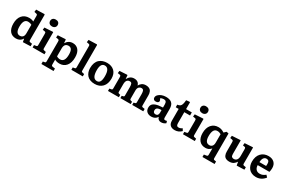

<svg xmlns="http://www.w3.org/2000/svg" viewBox="163 -2397 6274 4226"><g transform="rotate(30 3300.5 -284.0)"><path d="M252 14.2Q149.4 14.2 94.7 -53.7Q40 -121.6 40 -243.2Q40 -375.5 104.7 -451.2Q169.4 -526.9 283.2 -526.9Q349.6 -526.9 397 -501V-636.2Q397 -663.6 390.4 -673.6Q383.8 -683.6 357.9 -688L314 -696.8L321.8 -759.8L528.8 -766.1L540 -754.9V-116.2Q540 -92.3 545.9 -83.3Q551.8 -74.2 571.8 -70.8L619.1 -63V0L426.8 6.8L412.1 -73.2H409.2Q358.4 14.2 252 14.2ZM296.9 -81.1Q340.8 -81.1 368.9 -109.9Q397 -138.7 397 -204.1V-418Q356.4 -441.9 305.2 -441.9Q189 -441.9 189 -252.9Q189 -81.1 296.9 -81.1Z M711.9 -700.2Q711.9 -739.3 737.5 -763.2Q763.2 -787.1 806.6 -787.1Q852.1 -787.1 877.4 -763.7Q902.8 -740.2 902.8 -700.2Q902.8 -661.1 876.2 -637Q849.6 -612.8 806.6 -612.8Q763.7 -612.8 737.8 -636.5Q711.9 -660.2 711.9 -700.2ZM670.9 0V-60.1L722.7 -68.8Q741.2 -71.8 746.8 -80.8Q752.4 -89.8 752.4 -113.8V-381.8Q752.4 -417 746.6 -427.5Q740.7 -438 716.8 -440.9L669.4 -448.2L676.8 -508.8L883.8 -521L895.5 -516.1V-113.8Q895.5 -89.8 900.6 -82Q905.8 -74.2 923.8 -69.8L971.7 -59.1V0Z M1020 219.2V155.8L1062 148.9Q1079.1 146 1085.2 137.2Q1091.3 128.4 1091.3 108.9V-383.8Q1091.3 -415 1085.2 -426.3Q1079.1 -437.5 1054.2 -440.9L1008.3 -448.2L1015.1 -508.8L1204.1 -520L1216.3 -513.2L1223.1 -429.2H1226.1Q1253.4 -476.1 1296.1 -501.5Q1338.9 -526.9 1393.1 -526.9Q1483.9 -526.9 1537.6 -462.9Q1591.3 -398.9 1591.3 -275.9Q1591.3 -138.2 1527.8 -62Q1464.4 14.2 1358.4 14.2Q1284.2 14.2 1234.4 -16.1V104Q1234.4 127.4 1241.7 136.5Q1249 145.5 1267.1 147.9L1329.1 157.2V219.2ZM1323.2 -73.2Q1442.4 -73.2 1442.4 -262.2Q1442.4 -349.6 1416.5 -388.9Q1390.6 -428.2 1337.4 -428.2Q1318.8 -428.2 1302 -422.6Q1285.2 -417 1269.3 -404.1Q1253.4 -391.1 1243.9 -365.2Q1234.4 -339.4 1234.4 -303.2V-100.1Q1249 -88.9 1273.2 -81.1Q1297.4 -73.2 1323.2 -73.2Z M1655.3 0V-60.1L1699.2 -67.9Q1718.3 -71.3 1723.6 -80.1Q1729 -88.9 1729 -112.8V-636.2Q1729 -664.1 1722.4 -673.6Q1715.8 -683.1 1690.9 -688L1646 -696.8L1654.3 -759.8L1861.3 -766.1L1872.1 -754.9V-112.8Q1872.1 -88.9 1877 -81.1Q1881.8 -73.2 1899.9 -68.8L1945.3 -59.1V0Z M2251 14.2Q2186.5 14.2 2136.5 -5.4Q2086.4 -24.9 2055.4 -59.6Q2024.4 -94.2 2008.3 -140.4Q1992.2 -186.5 1992.2 -241.2Q1992.2 -314.9 2013.4 -371.1Q2034.7 -427.2 2072.8 -460.7Q2110.8 -494.1 2159.2 -510.5Q2207.5 -526.9 2265.1 -526.9Q2380.4 -526.9 2449.2 -461.2Q2518.1 -395.5 2518.1 -272Q2518.1 -136.7 2446.3 -61.3Q2374.5 14.2 2251 14.2ZM2265.1 -64.9Q2317.4 -64.9 2341.8 -110.1Q2366.2 -155.3 2366.2 -248Q2366.2 -451.2 2249 -451.2Q2143.1 -451.2 2143.1 -276.9Q2143.1 -171.4 2172.9 -118.2Q2202.6 -64.9 2265.1 -64.9Z M2585.9 0V-60.1L2633.8 -68.8Q2643.1 -70.8 2648.7 -74.2Q2654.3 -77.6 2656.5 -85Q2658.7 -92.3 2659.2 -98.1Q2659.7 -104 2659.7 -117.2V-378.9Q2659.7 -414.1 2654.1 -425.8Q2648.4 -437.5 2626 -440.9L2576.7 -448.2L2584 -508.8L2772.9 -520L2784.7 -513.2L2792 -423.8H2794.9Q2849.6 -526.9 2951.7 -526.9Q3064.5 -526.9 3090.8 -428.2Q3111.8 -471.2 3151.4 -499Q3190.9 -526.9 3250 -526.9Q3289.6 -526.9 3318.6 -515.9Q3347.7 -504.9 3363.8 -488.5Q3379.9 -472.2 3389.6 -448Q3399.4 -423.8 3402.1 -402.8Q3404.8 -381.8 3404.8 -356V-108.9Q3404.8 -87.4 3410.2 -79.3Q3415.5 -71.3 3435.5 -67.9L3482.9 -60.1V0H3201.7V-59.1L3237.8 -67.9Q3252.4 -72.3 3257.1 -80.3Q3261.7 -88.4 3261.7 -110.8V-309.1Q3261.7 -368.7 3247.8 -396.7Q3233.9 -424.8 3192.9 -424.8Q3177.2 -424.8 3162.4 -418.7Q3147.5 -412.6 3133.8 -400.1Q3120.1 -387.7 3111.8 -364.7Q3103.5 -341.8 3103.5 -312V-110.8Q3103.5 -87.9 3108.4 -79.6Q3113.3 -71.3 3129.9 -66.9L3163.6 -58.1V0H2900.9V-58.1L2936.5 -66.9Q2951.2 -70.8 2956.1 -78.4Q2960.9 -85.9 2960.9 -106V-309.1Q2960.9 -369.1 2948.2 -397Q2935.5 -424.8 2896 -424.8Q2852.5 -424.8 2827.6 -393.6Q2802.7 -362.3 2802.7 -294.9V-112.8Q2802.7 -88.9 2807.4 -81.1Q2812 -73.2 2828.6 -68.8L2862.8 -59.1V0Z M3690.4 14.2Q3623.5 14.2 3580.1 -21.7Q3536.6 -57.6 3536.6 -127.9Q3536.6 -195.8 3582.8 -231.7Q3628.9 -267.6 3715.3 -279.8Q3773.9 -287.1 3817.4 -289.1V-365.2Q3817.4 -413.6 3799.6 -435.8Q3781.7 -458 3743.7 -458Q3696.3 -458 3660.6 -434.1Q3685.5 -390.6 3685.5 -377Q3685.5 -356 3667.7 -339.6Q3649.9 -323.2 3609.4 -323.2Q3576.2 -323.2 3558.8 -340.8Q3541.5 -358.4 3541.5 -387.2Q3541.5 -423.8 3571.8 -456.3Q3602.1 -488.8 3652.6 -507.8Q3703.1 -526.9 3760.3 -526.9Q3807.1 -526.9 3842 -517.6Q3877 -508.3 3904.5 -486.6Q3932.1 -464.8 3946.3 -425.5Q3960.4 -386.2 3960.4 -330.1V-115.2Q3960.4 -83 3976.8 -74Q3993.2 -64.9 4040.5 -77.1L4054.7 -26.9Q4005.9 14.2 3937.5 14.2Q3900.9 14.2 3875 -5.6Q3849.1 -25.4 3839.4 -64Q3789.1 14.2 3690.4 14.2ZM3747.6 -76.2Q3817.4 -76.2 3817.4 -158.2V-225.1Q3780.8 -225.1 3746.6 -217.8Q3683.6 -204.1 3683.6 -144Q3683.6 -110.8 3700.7 -93.5Q3717.8 -76.2 3747.6 -76.2Z M4286.1 14.2Q4210.9 14.2 4171.1 -23.9Q4131.3 -62 4131.3 -136.2V-435.1H4057.1V-501Q4101.1 -505.9 4124.5 -522.7Q4147.9 -539.6 4160.2 -576.2Q4172.4 -612.8 4178.2 -683.1L4259.3 -691.9L4274.4 -685.1V-513.2H4420.4V-435.1H4274.4V-160.2Q4274.4 -120.6 4286.6 -99.9Q4298.8 -79.1 4334 -79.1Q4376 -79.1 4421.4 -110.8L4454.1 -58.1Q4383.3 14.2 4286.1 14.2Z M4532.2 -700.2Q4532.2 -739.3 4557.9 -763.2Q4583.5 -787.1 4627 -787.1Q4672.4 -787.1 4697.8 -763.7Q4723.1 -740.2 4723.1 -700.2Q4723.1 -661.1 4696.5 -637Q4669.9 -612.8 4627 -612.8Q4584 -612.8 4558.1 -636.5Q4532.2 -660.2 4532.2 -700.2ZM4491.2 0V-60.1L4543 -68.8Q4561.5 -71.8 4567.1 -80.8Q4572.8 -89.8 4572.8 -113.8V-381.8Q4572.8 -417 4566.9 -427.5Q4561 -438 4537.1 -440.9L4489.7 -448.2L4497.1 -508.8L4704.1 -521L4715.8 -516.1V-113.8Q4715.8 -89.8 4720.9 -82Q4726.1 -74.2 4744.1 -69.8L4792 -59.1V0Z M5113.3 219.2V157.2L5175.3 147.9Q5193.4 145.5 5200.9 136.5Q5208.5 127.4 5208.5 104V-49.8H5205.6Q5151.9 14.2 5066.4 14.2Q4962.9 14.2 4907.2 -54Q4851.6 -122.1 4851.6 -238.8Q4851.6 -373 4917.5 -450Q4983.4 -526.9 5094.7 -526.9Q5131.3 -526.9 5166 -516.6Q5200.7 -506.3 5245.6 -478L5296.4 -526.9L5351.6 -516.1V108.9Q5351.6 128.9 5357.4 137.5Q5363.3 146 5380.4 148.9L5422.4 155.8V219.2ZM5113.3 -81.1Q5153.8 -81.1 5181.2 -110.1Q5208.5 -139.2 5208.5 -204.1V-415Q5163.1 -441.9 5116.7 -441.9Q5057.1 -441.9 5028.8 -394Q5000.5 -346.2 5000.5 -250Q5000.5 -81.1 5113.3 -81.1Z M5671.9 14.2Q5635.3 14.2 5607.2 4.6Q5579.1 -4.9 5562.3 -20Q5545.4 -35.2 5535.2 -57.6Q5524.9 -80.1 5521 -103Q5517.1 -126 5517.1 -153.8V-382.8Q5517.1 -413.6 5511.2 -424.6Q5505.4 -435.5 5481.9 -439.9L5434.1 -448.2L5440.9 -508.8L5647.9 -521L5660.2 -516.1V-200.2Q5660.2 -175.8 5660.9 -163.3Q5661.6 -150.9 5665 -133.8Q5668.5 -116.7 5675.8 -108.4Q5683.1 -100.1 5696.8 -94Q5710.4 -87.9 5731 -87.9Q5777.8 -87.9 5804.4 -121.8Q5831.1 -155.8 5831.1 -221.2V-383.8Q5831.1 -414.6 5825.4 -426Q5819.8 -437.5 5797.9 -440.9L5757.8 -448.2L5765.1 -508.8L5961.9 -521L5974.1 -516.1V-124Q5974.1 -122.6 5974.1 -120.1Q5974.1 -106 5974.6 -99.9Q5975.1 -93.8 5978 -86.4Q5981 -79.1 5987.5 -75.9Q5994.1 -72.8 6005.9 -70.8L6053.2 -63V0L5860.8 6.8L5845.2 -80.1H5841.8Q5828.1 -59.6 5814.5 -44.7Q5800.8 -29.8 5780.8 -15.4Q5760.7 -1 5733.2 6.6Q5705.6 14.2 5671.9 14.2Z M6349.6 14.2Q6289.6 14.2 6242.2 -6.6Q6194.8 -27.3 6165.8 -62.7Q6136.7 -98.1 6121.8 -143.1Q6106.9 -188 6106.9 -238.8Q6106.9 -374 6178.5 -450.4Q6250 -526.9 6366.7 -526.9Q6459 -526.9 6512.9 -476.3Q6566.9 -425.8 6566.9 -335.9Q6566.9 -282.2 6553.7 -233.9H6255.9Q6257.3 -166 6292.2 -128.4Q6327.1 -90.8 6385.7 -90.8Q6429.2 -90.8 6461.7 -105Q6494.1 -119.1 6528.8 -147L6572.8 -99.1Q6483.4 14.2 6349.6 14.2ZM6255.9 -310.1H6425.8Q6428.7 -329.6 6428.7 -362.8Q6428.7 -412.6 6409.7 -433.3Q6390.6 -454.1 6353.5 -454.1Q6321.3 -454.1 6299.6 -434.1Q6277.8 -414.1 6267.8 -383.1Q6257.8 -352.1 6255.9 -310.1Z"/></g></svg>

Font: Literata Book
Style: Bold
Weight: 700
Designer: Latin by Veronika Burian and Jose Scaglione. Greek by Irene Vlachou. Cyrillic by Vera Evstafieva
Foundry: TypeTogether
Version: Version 2.003;PS 002.003;hotconv 1.0.88;makeotf.lib2.5.64775